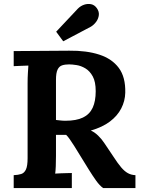

<svg xmlns="http://www.w3.org/2000/svg" viewBox="-20 -961 726 981"><path d="M303 -750 267 -799 378 -917Q392 -931 410 -937Q428 -943 445.5 -939.5Q463 -936 475 -919Q487 -902 485 -884Q483 -866 472 -850.5Q461 -835 445 -825ZM50 0V-66Q73 -67 88.5 -72Q104 -77 112.5 -95Q121 -113 121 -153V-536Q121 -563 122.5 -588Q124 -613 125 -626Q109 -625 85 -624.5Q61 -624 50 -623V-700Q121 -701 192 -701Q263 -701 334 -702Q422 -703 487 -682Q552 -661 587 -614Q622 -567 620 -487Q619 -445 599.5 -407Q580 -369 541.5 -340Q503 -311 444 -294Q463 -286 481.5 -268Q500 -250 513 -230L560 -160Q582 -126 599 -106Q616 -86 633 -76.5Q650 -67 672 -66V0H507Q489 -13 471.5 -37.5Q454 -62 434 -94L360 -214Q347 -234 337.5 -248Q328 -262 318 -272Q302 -272 291 -272Q280 -272 266 -272V-165Q266 -137 265 -112Q264 -87 262 -74Q273 -75 290 -75.5Q307 -76 323.5 -76.5Q340 -77 347 -77V0ZM314 -344Q370 -344 404 -360.5Q438 -377 453.5 -410.5Q469 -444 469 -495Q469 -543 454 -570.5Q439 -598 416.5 -611.5Q394 -625 371 -628.5Q348 -632 333 -632Q312 -632 297 -627Q282 -622 274 -605Q266 -588 266 -553V-348Q277 -347 289 -345.5Q301 -344 314 -344Z"/></svg>

Font: Lora
Style: Weight 700
Weight: 700
Designer: Olga Karpushina, Alexei Vanyashin (Cyrillic)
Foundry: Cyreal
Version: Version 3.001